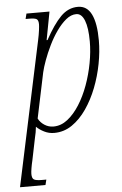

<svg xmlns="http://www.w3.org/2000/svg" viewBox="-86 -585 547 864"><g transform="rotate(-5 187.5 -153.0)"><path d="M108 -413Q113 -436 115.5 -455.5Q118 -475 118 -483Q118 -501 110 -506.5Q102 -512 76 -512H60L66 -536H170L146 -409H150Q187 -477 221 -511.5Q255 -546 299 -546Q340 -546 360 -505.5Q380 -465 380 -387Q380 -337 369.5 -282Q359 -227 339 -175.5Q319 -124 290 -82Q261 -40 224.5 -15Q188 10 144 10Q120 10 99 -0.5Q78 -11 64 -25Q63 -13 60.5 0.5Q58 14 55 26L35 124Q31 140 28 158Q25 176 25 185Q25 205 34.5 210.5Q44 216 70 216H90L84 240H-31ZM143 -19Q177 -19 206.5 -42Q236 -65 260.5 -103.5Q285 -142 302.5 -190Q320 -238 329.5 -289Q339 -340 339 -386Q339 -448 326 -481Q313 -514 289 -514Q265 -514 242.5 -495.5Q220 -477 199.5 -448Q179 -419 162.5 -385Q146 -351 134.5 -319.5Q123 -288 118 -266L75 -61Q84 -43 102.5 -31Q121 -19 143 -19Z"/></g></svg>

Font: Noto Serif ExtraCondensed ExtraLight
Style: Italic
Weight: 200
Width: 2
Italic angle: -12°
Designer: Monotype Design Team
Foundry: Monotype Imaging Inc.
Version: Version 2.014; ttfautohint (v1.8.4.7-5d5b)